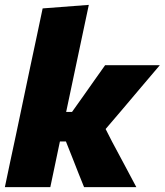

<svg xmlns="http://www.w3.org/2000/svg" viewBox="-25 -768 676 788"><path d="M-5 0Q6 -52.5 16.5 -102.5Q27 -152.5 40.5 -214.5L99 -493Q112 -553.5 124.5 -612.5Q137 -671.5 150 -733.5L339.5 -748Q327 -690 313.8 -626.8Q300.5 -563.5 285.5 -493L246.5 -308.5H270.5L318.5 -376Q340.5 -407.5 362.5 -438.5Q384.5 -469.5 406.5 -500.5H631Q592 -454.5 553.5 -409.2Q515 -364 476 -317.5L408.5 -238.5L435 -186.5Q460 -140.5 484.8 -93.5Q509.5 -46.5 534.5 0H320Q308.5 -28.5 297 -57.2Q285.5 -86 274.5 -114.5L245.5 -187.5H221L218.5 -176Q208.5 -128.5 199.8 -86.8Q191 -45 181.5 0Z"/></svg>

Font: Commissioner ExtraBold
Style: Italic
Weight: 800
Italic angle: -12°
Designer: Kostas Bartsokas
Foundry: Kostas Bartsokas
Version: Version 1.000; ttfautohint (v1.8.3)